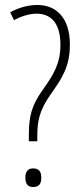

<svg xmlns="http://www.w3.org/2000/svg" viewBox="-20 -744 336 772"><path d="M96 -176H130V-196C130 -257 138 -300 184 -365C230 -430 261 -477 261 -565C261 -669 209 -724 130 -724C87 -724 50 -710 21 -695L36 -663C63 -677 95 -689 127 -689C189 -689 223 -646 223 -564C223 -486 193 -441 152 -383C107 -319 96 -279 96 -198ZM82 -30C82 -7 90 8 113 8C139 8 146 -7 146 -30C146 -51 139 -67 113 -67C90 -67 82 -51 82 -30Z"/></svg>

Font: Noto Sans Sinhala UI ExtraCondensed ExtraLight
Style: Regular
Weight: 200
Width: 2
Designer: Jelle Bosma - Monotype Design Team
Foundry: Monotype Imaging Inc.
Version: Version 2.006